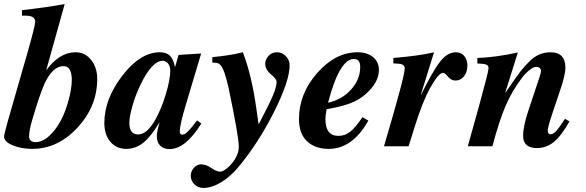

<svg xmlns="http://www.w3.org/2000/svg" viewBox="-34 -719 2882 944"><path d="M284 -699 193 -373Q258 -462 337 -462Q384 -462 414 -424.5Q444 -387 444 -331Q444 -196 347 -91.5Q250 13 124 13Q71 13 28.5 -4.5Q-14 -22 -14 -48Q-14 -57 6 -129L100 -456Q139 -592 139 -612Q139 -642 93 -642H74V-669Q197 -683 284 -699ZM319 -325Q319 -394 278 -394Q226 -394 186 -310Q162 -258 124 -128Q109 -77 109 -47Q109 -35 117.5 -27.5Q126 -20 140 -20Q195 -20 248 -98Q278 -141 298.5 -210Q319 -279 319 -325Z M935 -127 956 -112Q878 14 800 14Q771 14 754 -2.5Q737 -19 737 -50Q737 -71 751 -119Q709 -48 671 -17.5Q633 13 587 13Q538 13 508.5 -22Q479 -57 479 -114Q479 -231 566 -345Q655 -462 752 -462Q784 -462 801.5 -445Q819 -428 826 -390H827L844 -449L955 -456L880 -205Q850 -106 850 -72Q850 -57 862 -57Q874 -57 889 -71.5Q904 -86 935 -127ZM803 -373Q803 -393 792.5 -406.5Q782 -420 766 -420Q714 -420 658 -305Q633 -254 617.5 -199.5Q602 -145 602 -115Q602 -58 645 -58Q690 -58 731 -133Q760 -185 781.5 -256.5Q803 -328 803 -373Z M1237 -110H1239Q1291 -209 1308.5 -251Q1326 -293 1326 -317Q1326 -330 1301 -351Q1270 -376 1270 -405Q1270 -426 1286 -444Q1302 -462 1328 -462Q1353 -462 1371.5 -443Q1390 -424 1390 -398Q1390 -322 1314.5 -171Q1239 -20 1141 99Q1100 149 1053.5 177Q1007 205 966 205Q940 205 922 187.5Q904 170 904 145Q904 123 919.5 106Q935 89 954 89Q979 89 1005 107Q1031 125 1048 125Q1061 125 1080 110Q1099 95 1115 73Q1140 38 1140 2Q1140 -48 1090 -286Q1069 -380 1050 -399Q1042 -407 1035.5 -409Q1029 -411 1010 -411V-438Q1096 -446 1160 -462Q1203 -351 1226 -188Z M1748 -143 1777 -126Q1699 13 1582 13Q1515 13 1475.5 -24.5Q1436 -62 1436 -134Q1436 -258 1525.5 -360Q1615 -462 1724 -462Q1772 -462 1800.5 -438Q1829 -414 1829 -375Q1829 -312 1760 -253Q1728 -226 1686.5 -210.5Q1645 -195 1572 -182Q1566 -152 1566 -133Q1566 -51 1630 -51Q1662 -51 1687.5 -71Q1713 -91 1748 -143ZM1737 -390Q1737 -429 1706 -429Q1635 -429 1579 -214Q1647 -229 1692 -278.5Q1737 -328 1737 -390Z M2035 -253H2036Q2096 -374 2131.5 -418Q2167 -462 2207 -462Q2233 -462 2248.5 -444Q2264 -426 2264 -396Q2264 -365 2247.5 -344Q2231 -323 2206 -323Q2184 -323 2168.5 -342Q2153 -361 2145 -361Q2122 -361 2080 -285Q2044 -220 2006 -99L1975 0H1854Q1956 -345 1956 -382Q1956 -396 1944.5 -401.5Q1933 -407 1900 -407V-434Q2031 -445 2100 -462Z M2744 -135 2766 -122Q2725 -50 2688.5 -20.5Q2652 9 2606 9Q2538 9 2538 -51Q2538 -98 2564 -176L2619 -341Q2626 -364 2626 -369Q2626 -390 2601 -390Q2588 -390 2568 -373.5Q2548 -357 2532 -336Q2485 -274 2453 -201Q2421 -128 2387 0H2266L2323 -204Q2368 -368 2368 -383Q2368 -397 2356.5 -401.5Q2345 -406 2313 -407V-434Q2403 -437 2512 -461L2450 -263H2451Q2502 -338 2524 -366.5Q2546 -395 2573 -421Q2616 -462 2673 -462Q2746 -462 2746 -385Q2746 -351 2718 -269L2683 -165Q2659 -94 2659 -76Q2659 -59 2673 -59Q2686 -59 2700 -74Q2714 -89 2744 -135Z"/></svg>

Font: STIX MathJax Main
Style: Bold Italic
Weight: 700
Italic angle: -16.33°
Designer: MicroPress Inc., with final additions and corrections provided by Coen Hoffman, Elsevier (retired)
Version: Version 1.1.1